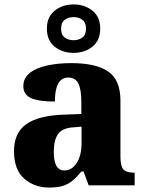

<svg xmlns="http://www.w3.org/2000/svg" viewBox="-20 -834 654 864"><path d="M200 10Q135 10 89 -30Q43 -70 43 -154Q43 -236 98 -275Q153 -314 265 -318L346 -321V-375Q346 -430 333 -457.5Q320 -485 287 -485Q227 -485 227 -377Q155 -377 120 -392.5Q85 -408 85 -446Q85 -483 114.5 -506Q144 -529 193 -539.5Q242 -550 301 -550Q411 -550 466.5 -512.5Q522 -475 522 -381V-128Q522 -87 535 -72Q548 -57 582 -57H586V0H379L356 -62H346Q324 -35 304.5 -19.5Q285 -4 261 3Q237 10 200 10ZM269 -67Q304 -67 325.5 -101Q347 -135 347 -191V-264L310 -261Q260 -258 241 -230.5Q222 -203 222 -151Q222 -67 269 -67ZM311 -596Q261 -596 226 -624Q191 -652 191 -705Q191 -758 226 -786Q261 -814 311 -814Q361 -814 396 -786Q431 -758 431 -705Q431 -652 396 -624Q361 -596 311 -596ZM311 -653Q334 -653 350.5 -665Q367 -677 367 -705Q367 -733 350.5 -745Q334 -757 311 -757Q288 -757 271.5 -745Q255 -733 255 -705Q255 -677 271.5 -665Q288 -653 311 -653Z"/></svg>

Font: Noto Serif Telugu ExtraBold
Style: Regular
Weight: 800
Designer: Jelle Bosma - Monotype Design Team
Foundry: Monotype Imaging Inc.
Version: Version 2.005; ttfautohint (v1.8.4.7-5d5b)